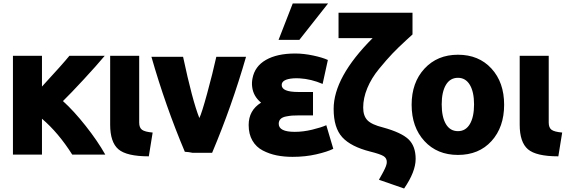

<svg xmlns="http://www.w3.org/2000/svg" viewBox="-20 -863 3235 1098"><path d="M220 21H54V-544H220V-368Q338 -496 377 -544H579Q533 -489 458.5 -408.5Q384 -328 340 -285Q402 -229 470 -143Q538 -57 582 21H393Q314 -104 220 -184Z M853 -105 831 31Q704 31 657 -9.5Q610 -50 610 -150V-169V-544H776V-162Q776 -133 792 -121Q808 -109 853 -105Z M1120 -188Q1133 -213 1164.5 -328Q1196 -443 1217 -538H1387Q1305 -254 1193 11H1082Q1059 6 1037 5Q926 -258 846 -538H1027Q1080 -289 1120 -188Z M1666 -109Q1714 -109 1765.5 -121.5Q1817 -134 1846 -147L1886 -12Q1852 5 1789 19.5Q1726 34 1653 34Q1604 34 1562 25.5Q1520 17 1482.5 -2.5Q1445 -22 1423.5 -59Q1402 -96 1402 -148Q1402 -232 1473 -276Q1428 -313 1422 -367Q1419 -390 1424 -415Q1437 -484 1501 -520.5Q1565 -557 1668 -557Q1717 -557 1771 -545.5Q1825 -534 1855 -520L1825 -383Q1760 -411 1694 -415Q1674 -416 1658 -415Q1591 -410 1591 -377Q1591 -337 1685 -337Q1688 -337 1689 -337H1770V-203H1686Q1664 -203 1650.5 -202Q1637 -201 1616 -197Q1595 -193 1584.5 -182.5Q1574 -172 1574 -155Q1574 -109 1666 -109ZM1692 -635H1573L1654 -843H1856Z M2291 215 2147 165Q2150 160 2156.5 148Q2163 136 2166 131Q2169 126 2174 116Q2179 106 2181.5 100.5Q2184 95 2187 87.5Q2190 80 2191 74Q2192 68 2192 63Q2192 41 2173 29.5Q2154 18 2098 4Q1987 -24 1937.5 -78Q1888 -132 1888 -240Q1888 -422 2111 -645H1916V-790H2339V-666Q2306 -636 2304 -634Q2258 -592 2225 -557.5Q2192 -523 2148 -469.5Q2104 -416 2080.5 -359Q2057 -302 2057 -248Q2057 -200 2081.5 -175Q2106 -150 2171 -134Q2276 -105 2316.5 -66Q2357 -27 2357 46Q2357 119 2291 215Z M2599 23Q2480 23 2407 -56.5Q2334 -136 2334 -264Q2334 -391 2407.5 -470.5Q2481 -550 2599 -550Q2718 -550 2790.5 -471Q2863 -392 2863 -264Q2863 -136 2791 -56.5Q2719 23 2599 23ZM2691 -266Q2691 -337 2667 -377.5Q2643 -418 2599 -418Q2554 -418 2530 -377.5Q2506 -337 2506 -266Q2506 -194 2530 -153.5Q2554 -113 2599 -113Q2643 -113 2667 -153.5Q2691 -194 2691 -266Z M3195 -105 3173 31Q3046 31 2999 -9.5Q2952 -50 2952 -150V-169V-544H3118V-162Q3118 -133 3134 -121Q3150 -109 3195 -105Z"/></svg>

Font: Repo
Style: ExtraBold
Weight: 800
Designer: Stefan Peev
Foundry: Context Ltd
Version: Version 001.000